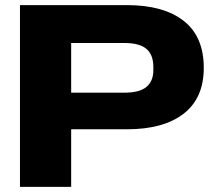

<svg xmlns="http://www.w3.org/2000/svg" viewBox="-20 -730 834 750"><path d="M58 0V-710H476Q619 -710 697.5 -648.5Q776 -587 776 -465Q776 -347 697.5 -286Q619 -225 476 -225H258V0ZM466 -562H258V-368H466Q525 -368 552 -390.5Q579 -413 579 -456V-468Q579 -516 552 -539Q525 -562 466 -562Z"/></svg>

Font: Special Gothic Expanded One
Style: Regular
Weight: 400
Designer: Alistair McCready
Foundry: Monolith
Version: Version 1.010; ttfautohint (v1.8.4.7-5d5b)